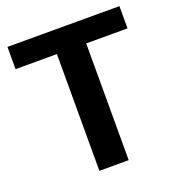

<svg xmlns="http://www.w3.org/2000/svg" viewBox="-129 -817 854 923"><g transform="rotate(-20 297.5 -355.5)"><path d="M11.2 -597.2H222.7V0H372.6V-597.2H584V-710.9H11.2Z"/></g></svg>

Font: Roboto Flex
Style: Regular
Weight: 400
Designer: Berlow after Robertson
Foundry: Google
Version: Version 3.200;gftools[0.9.32]